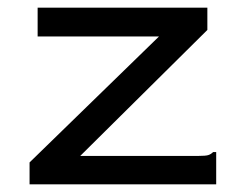

<svg xmlns="http://www.w3.org/2000/svg" viewBox="-20 -480 640 500"><path d="M57 -57 394 -385H78V-460H520V-402L189 -74H498Q515 -74 522 -76Q529 -78 535 -84H543V0H57Z"/></svg>

Font: Inconsolata Expanded Medium
Style: Regular
Weight: 500
Width: 7
Monospace: yes
Designer: Raph Levien, Cyreal, Brenton Simpson
Foundry: Raph Levien, Cyreal, Google
Version: Version 3.001; ttfautohint (v1.8.2.53-6de2)